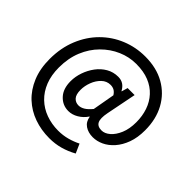

<svg xmlns="http://www.w3.org/2000/svg" viewBox="-189 -866 1240 1240"><g transform="rotate(45 430.5 -246.0)"><path d="M410 160Q336 160 271 137Q206 114 156.5 68Q107 22 78.5 -46.5Q50 -115 50 -204Q50 -305 84 -388Q118 -471 177 -530Q236 -589 313 -620.5Q390 -652 476 -652Q579 -652 654 -609.5Q729 -567 770.5 -491Q812 -415 812 -314Q812 -247 793.5 -196.5Q775 -146 744.5 -111.5Q714 -77 677.5 -60Q641 -43 604 -43Q562 -43 532.5 -63Q503 -83 497 -123H495Q473 -90 440 -70.5Q407 -51 373 -51Q320 -51 283.5 -90Q247 -129 247 -198Q247 -240 261.5 -282Q276 -324 302 -359Q328 -394 364.5 -415Q401 -436 445 -436Q472 -436 491.5 -423.5Q511 -411 525 -385H527L539 -427H603L562 -220Q551 -164 563.5 -139Q576 -114 613 -114Q642 -114 670 -138Q698 -162 716.5 -206Q735 -250 735 -311Q735 -367 718.5 -415.5Q702 -464 668.5 -500.5Q635 -537 585.5 -557Q536 -577 468 -577Q404 -577 344 -551Q284 -525 235.5 -476.5Q187 -428 159 -360Q131 -292 131 -207Q131 -137 152.5 -82.5Q174 -28 213 9.5Q252 47 304.5 66Q357 85 416 85Q460 85 500 74Q540 63 573 46L601 109Q556 134 509 147Q462 160 410 160ZM394 -123Q414 -123 435 -135.5Q456 -148 480 -177L507 -329Q495 -348 480.5 -356Q466 -364 447 -364Q412 -364 386 -339Q360 -314 346 -277Q332 -240 332 -204Q332 -161 349.5 -142Q367 -123 394 -123Z"/></g></svg>

Font: Source Sans 3 ExtraLight Medium
Style: Regular
Weight: 500
Version: Version 3.052;hotconv 1.1.0;makeotfexe 2.6.0